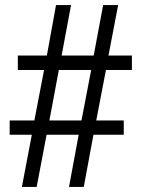

<svg xmlns="http://www.w3.org/2000/svg" viewBox="-20 -734 556 754"><path d="M66 0 105 -205H18V-261H115L153 -459H50V-516H164L200 -714H259L222 -516H348L385 -714H444L406 -516H498V-459H396L358 -261H466V-205H347L309 0H251L289 -205H163L124 0ZM174 -261H300L338 -459H211Z"/></svg>

Font: Noto Serif Tamil SemiCondensed
Style: Regular
Weight: 400
Width: 4
Designer: Indian Type Foundry, Tom Grace, and the Monotype Design Team
Foundry: Monotype Imaging Inc.
Version: Version 2.004; ttfautohint (v1.8.4.7-5d5b)